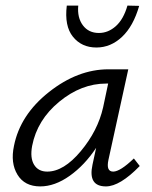

<svg xmlns="http://www.w3.org/2000/svg" viewBox="-20 -662 545 687"><path d="M325 -492Q272 -492 241 -530.5Q210 -569 219 -642H260Q256 -599 276.5 -571.5Q297 -544 334 -544Q367 -544 394.5 -568.5Q422 -593 436 -642L478 -641Q457 -568 416.5 -530Q376 -492 325 -492ZM459 -95 480 -68Q409 5 359 5Q294 5 311 -73L324 -133Q283 -71 229.5 -33Q176 5 124 5Q68 5 42.5 -37Q17 -79 30 -140Q52 -251 155 -332.5Q258 -414 368 -414H439L368 -90Q359 -48 385 -48Q410 -48 459 -95ZM149 -48Q208 -48 269 -121Q330 -194 349 -278L367 -363H360Q271 -363 192 -298Q113 -233 95 -140Q87 -97 102 -72.5Q117 -48 149 -48Z"/></svg>

Font: EauTestInfant
Style: Italic
Weight: 400
Italic angle: -12°
Designer: Christian Thalmann (Catharsis Fonts)
Version: Version 0.001;PS 000.001;hotconv 1.0.88;makeotf.lib2.5.64775